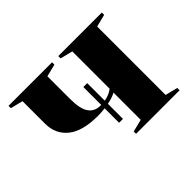

<svg xmlns="http://www.w3.org/2000/svg" viewBox="-109 -687 873 873"><g transform="rotate(-45 327.5 -250.0)"><path d="M555 -470V-30L615 -15V0H335V-15L395 -30V-205Q373 -193 341 -187V-90H316V-183Q293 -180 270 -180Q172 -180 123.5 -219Q75 -258 75 -325V-470L15 -485V-500H295V-485L235 -470V-325Q235 -260 254.5 -232.5Q274 -205 310 -205H316V-320H341V-207Q374 -213 395 -230V-470L335 -485V-500H615V-485Z"/></g></svg>

Font: Yeseva One
Style: Regular
Weight: 400
Designer: Jovanny Lemonad
Foundry: Jovanny Lemonad
Version: Version 2.000